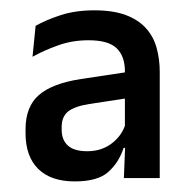

<svg xmlns="http://www.w3.org/2000/svg" viewBox="-20 -666 372 372"><path d="M289.5 -321H220L223 -395L222 -400.5V-500.5V-528Q222 -557 206 -572.5Q190 -588 151.5 -588Q120 -588 92.8 -578.2Q65.5 -568.5 43 -556L49 -616Q69.5 -627.5 98 -636.8Q126.5 -646 163 -646Q199 -646 223.2 -637Q247.5 -628 262.2 -612Q277 -596 283.2 -574Q289.5 -552 289.5 -526.5ZM125 -314.5Q78.5 -314.5 54 -338.8Q29.5 -363 29.5 -408V-415.5Q29.5 -459.5 55.5 -482Q81.5 -504.5 137.5 -513L230.5 -527L235 -477L153 -464.5Q124.5 -460 112 -450Q99.5 -440 99.5 -420V-414.5Q99.5 -395 111.5 -384Q123.5 -373 149 -373Q177 -373 197 -388.5Q217 -404 223.5 -427L231.5 -379.5H219.5Q210.5 -351.5 190 -333Q169.5 -314.5 125 -314.5Z"/></svg>

Font: Anek Malayalam Medium
Style: Regular
Weight: 500
Designer: Maithili Shingre (Malayalam) & Yesha Goshar (Latin)
Foundry: Ek Type
Version: Version 1.003